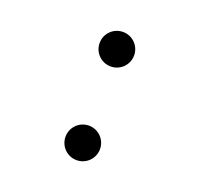

<svg xmlns="http://www.w3.org/2000/svg" viewBox="-100 -637 786 756"><g transform="rotate(20 293.0 -258.5)"><path d="M293 9.8C333 9.8 365.2 -22.5 365.2 -62.5C365.2 -102.5 333 -134.8 293 -134.8C252.9 -134.8 220.7 -102.5 220.7 -62.5C220.7 -22.5 252.9 9.8 293 9.8ZM293 -382.8C333 -382.8 365.2 -415 365.2 -455.1C365.2 -495.1 333 -527.3 293 -527.3C252.9 -527.3 220.7 -495.1 220.7 -455.1C220.7 -415 252.9 -382.8 293 -382.8Z"/></g></svg>

Font: Cascadia Mono NF
Style: Regular
Weight: 400
Monospace: yes
Designer: Aaron Bell
Foundry: Saja Typeworks
Version: Version 2404.023